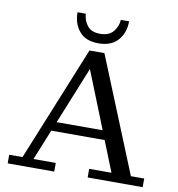

<svg xmlns="http://www.w3.org/2000/svg" viewBox="-94 -967 977 1052"><g transform="rotate(10 394.5 -441.0)"><path d="M394 -734Q323 -734 287.5 -776Q252 -818 252 -882H298Q300 -845 322.5 -816Q345 -787 394 -787Q443 -787 467 -816Q491 -845 493 -882H539Q539 -818 502 -776Q465 -734 394 -734ZM19 0V-48H93L353 -687H436L696 -48H770V0H464V-48H588L520 -218H223L154 -48H278V0ZM244 -269H500L373 -587Z"/></g></svg>

Font: Montagu Slab 144pt
Style: Regular
Weight: 400
Designer: Florian Karsten
Foundry: Florian Karsten
Version: Version 1.000; ttfautohint (v1.8.3)